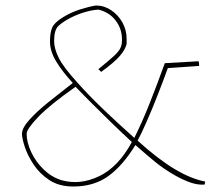

<svg xmlns="http://www.w3.org/2000/svg" viewBox="-20 -672 811 699"><path d="M247 7Q195 7 159.5 -16.5Q124 -40 102 -73.5Q80 -107 70 -138Q60 -169 60 -185Q60 -206 87.5 -236.5Q115 -267 158 -301.5Q201 -336 245 -370Q208 -410 185 -447.5Q162 -485 162 -521Q162 -553 170 -571.5Q178 -590 209 -609Q238 -627 271 -637.5Q304 -648 329 -652Q359 -652 384.5 -635Q410 -618 425.5 -590.5Q441 -563 441 -530V-512Q436 -491 415.5 -467.5Q395 -444 348 -410Q347 -412 343 -415.5Q339 -419 338 -420Q376 -451 394.5 -468Q413 -485 419 -498.5Q425 -512 424 -532Q423 -569 400.5 -598Q378 -627 339 -637Q317 -636 289.5 -628Q262 -620 236.5 -607Q211 -594 193 -578Q177 -563 177 -523Q177 -495 194 -461Q211 -427 263 -370Q301 -327 353.5 -276.5Q406 -226 469 -170Q497 -226 523.5 -292.5Q550 -359 580 -442L703 -449Q705 -443 705 -432L591 -424Q574 -377 554 -326Q534 -275 514.5 -230.5Q495 -186 481 -160Q555 -93 615 -57Q675 -21 727 -11L726 -6L725 0Q700 2 672 -8Q644 -18 618 -33Q576 -57 545 -82.5Q514 -108 473 -144Q427 -69 374.5 -31Q322 7 247 7ZM204 -16Q271 3 341 -30.5Q411 -64 460 -155Q421 -191 381.5 -229.5Q342 -268 308.5 -301.5Q275 -335 255 -356Q161 -290 119 -246Q77 -202 77 -185Q77 -154 93.5 -118.5Q110 -83 139 -55Q168 -27 204 -16Z"/></svg>

Font: Labrada Thin
Style: Regular
Weight: 100
Designer: Mercedes Jáuregui
Foundry: Omnibus-Type Team
Version: Version 1.000; ttfautohint (v1.8.4.7-5d5b)